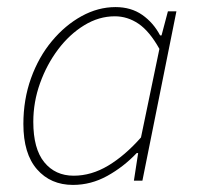

<svg xmlns="http://www.w3.org/2000/svg" viewBox="-20 -510 564 542"><path d="M186 12Q123 12 84.5 -32Q46 -76 46 -160Q46 -229 67.5 -289Q89 -349 126.5 -394Q164 -439 210.5 -464.5Q257 -490 306 -490Q350 -490 381.5 -468Q413 -446 432 -410H436L454 -478H478L382 0H358L370 -78H366Q329 -39 283 -13.5Q237 12 186 12ZM188 -14Q238 -14 285.5 -42.5Q333 -71 378 -122L430 -372Q402 -422 371 -443Q340 -464 304 -464Q259 -464 217.5 -438.5Q176 -413 144 -370.5Q112 -328 93 -275Q74 -222 74 -166Q74 -90 105 -52Q136 -14 188 -14Z"/></svg>

Font: Source Sans Variable
Style: Italic
Weight: 200
Italic angle: -11°
Designer: Paul D. Hunt
Foundry: Adobe Systems Incorporated
Version: Version 3.006;hotconv 1.0.111;makeotfexe 2.5.65597